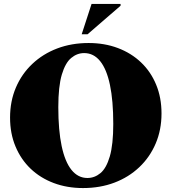

<svg xmlns="http://www.w3.org/2000/svg" viewBox="-20 -938 870 973"><path d="M429 -720Q510 -720 577.5 -694.5Q645 -669 694.5 -622Q744 -575 771.2 -509.2Q798.5 -443.5 798.5 -363Q798.5 -280 769 -210.8Q739.5 -141.5 686 -90.8Q632.5 -40 560 -12.5Q487.5 15 400.5 15Q320 15 252.2 -10.5Q184.5 -36 135.2 -83Q86 -130 58.5 -195.8Q31 -261.5 31 -342Q31 -425 60.5 -494.2Q90 -563.5 143.8 -614.2Q197.5 -665 270 -692.5Q342.5 -720 429 -720ZM423 -36Q459.5 -36 489.2 -60.8Q519 -85.5 536.5 -145.5Q554 -205.5 554 -310Q554 -428 537.2 -507.8Q520.5 -587.5 487.5 -628.2Q454.5 -669 406.5 -669Q370.5 -669 340.8 -644.2Q311 -619.5 293.2 -559.8Q275.5 -500 275.5 -395Q275.5 -277.5 292.5 -197.5Q309.5 -117.5 342.5 -76.8Q375.5 -36 423 -36ZM394 -764.5 444 -918H591V-909L424 -764.5Z"/></svg>

Font: Newsreader 60pt ExtraBold
Style: Regular
Weight: 800
Designer: Hugues Gentile
Foundry: Production Type
Version: Version 1.003